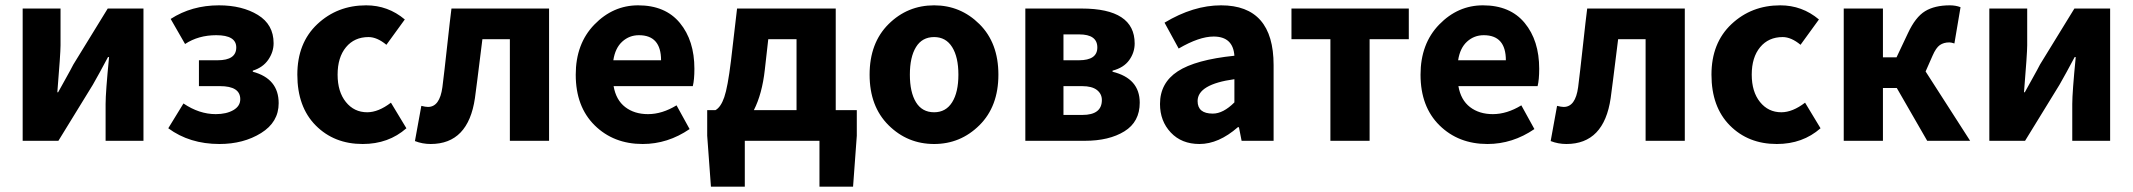

<svg xmlns="http://www.w3.org/2000/svg" viewBox="-20 -528 7998 720"><path d="M65 0V-496H207V-358Q207 -328 195 -182H198Q205 -195 226 -232.5Q247 -270 255 -286L384 -496H518V0H376V-138Q376 -182 389 -314H385Q351 -250 328 -210L199 0Z M803 12Q691 12 611 -47L668 -140Q727 -100 789 -100Q829 -100 855 -115Q881 -130 881 -156Q881 -205 805 -205H726V-302H796Q866 -302 866 -350Q866 -396 791 -396Q724 -396 674 -363L620 -457Q699 -508 801 -508Q888 -508 947 -472Q1006 -436 1006 -366Q1006 -333 986 -304Q966 -275 928 -263V-259Q1025 -233 1025 -141Q1025 -70 959 -29Q893 12 803 12Z M1340 12Q1233 12 1164 -57.5Q1095 -127 1095 -248Q1095 -367 1170 -437.5Q1245 -508 1353 -508Q1435 -508 1498 -455L1429 -360Q1394 -389 1362 -389Q1309 -389 1277.5 -351Q1246 -313 1246 -248Q1246 -184 1277 -145.5Q1308 -107 1357 -107Q1399 -107 1446 -143L1504 -47Q1437 12 1340 12Z M1595 12Q1564 12 1536 1L1560 -131Q1576 -127 1585 -127Q1629 -127 1639 -201Q1646 -256 1657 -357Q1668 -458 1673 -496H2039V0H1892V-381H1789Q1765 -187 1761 -160Q1736 12 1595 12Z M2390 12Q2281 12 2210 -58Q2139 -128 2139 -248Q2139 -364 2209 -436Q2279 -508 2373 -508Q2475 -508 2529.5 -442Q2584 -376 2584 -270Q2584 -229 2578 -205H2281Q2290 -153 2324.5 -126.5Q2359 -100 2410 -100Q2463 -100 2517 -133L2566 -44Q2484 12 2390 12ZM2280 -302H2459Q2459 -396 2376 -396Q2340 -396 2313.5 -372Q2287 -348 2280 -302Z M2773 0V172H2646L2632 -19V-115H2663Q2683 -126 2696 -163.5Q2709 -201 2721 -299L2744 -496H3114V-115H3193V-19L3179 172H3053V0ZM2848 -266Q2838 -176 2807 -115H2967V-381H2861Z M3483 12Q3383 12 3312 -58.5Q3241 -129 3241 -248Q3241 -367 3312 -437.5Q3383 -508 3483 -508Q3582 -508 3653 -437.5Q3724 -367 3724 -248Q3724 -129 3653 -58.5Q3582 12 3483 12ZM3483 -107Q3527 -107 3550.5 -144.5Q3574 -182 3574 -248Q3574 -314 3550.5 -351.5Q3527 -389 3483 -389Q3438 -389 3415 -351.5Q3392 -314 3392 -248Q3392 -182 3415 -144.5Q3438 -107 3483 -107Z M3825 0V-496H4036Q4235 -496 4235 -365Q4235 -331 4214.5 -302.5Q4194 -274 4152 -263V-259Q4254 -234 4254 -143Q4254 -71 4196.5 -35.5Q4139 0 4048 0ZM3968 -302H4026Q4095 -302 4095 -350Q4095 -399 4027 -399H3968ZM3968 -97H4039Q4112 -97 4112 -153Q4112 -176 4093.5 -190.5Q4075 -205 4038 -205H3968Z M4478 12Q4411 12 4370.5 -31Q4330 -74 4330 -138Q4330 -217 4396.5 -260.5Q4463 -304 4609 -319Q4604 -391 4531 -391Q4477 -391 4400 -346L4347 -443Q4455 -508 4559 -508Q4756 -508 4756 -284V0H4636L4626 -51H4622Q4550 12 4478 12ZM4528 -102Q4567 -102 4609 -144V-231Q4471 -212 4471 -149Q4471 -102 4528 -102Z M4969 0V-381H4823V-496H5263V-381H5116V0Z M5558 12Q5449 12 5378 -58Q5307 -128 5307 -248Q5307 -364 5377 -436Q5447 -508 5541 -508Q5643 -508 5697.5 -442Q5752 -376 5752 -270Q5752 -229 5746 -205H5449Q5458 -153 5492.5 -126.5Q5527 -100 5578 -100Q5631 -100 5685 -133L5734 -44Q5652 12 5558 12ZM5448 -302H5627Q5627 -396 5544 -396Q5508 -396 5481.5 -372Q5455 -348 5448 -302Z M5854 12Q5823 12 5795 1L5819 -131Q5835 -127 5844 -127Q5888 -127 5898 -201Q5905 -256 5916 -357Q5927 -458 5932 -496H6298V0H6151V-381H6048Q6024 -187 6020 -160Q5995 12 5854 12Z M6643 12Q6536 12 6467 -57.5Q6398 -127 6398 -248Q6398 -367 6473 -437.5Q6548 -508 6656 -508Q6738 -508 6801 -455L6732 -360Q6697 -389 6665 -389Q6612 -389 6580.5 -351Q6549 -313 6549 -248Q6549 -184 6580 -145.5Q6611 -107 6660 -107Q6702 -107 6749 -143L6807 -47Q6740 12 6643 12Z M6894 0V-496H7041V-313H7092L7135 -404Q7163 -464 7199 -486Q7235 -508 7292 -508Q7314 -508 7332 -501L7309 -365Q7297 -369 7290 -369Q7269 -369 7254.5 -359Q7240 -349 7227 -319L7201 -260L7368 0H7207L7093 -198H7041V0Z M7440 0V-496H7582V-358Q7582 -328 7570 -182H7573Q7580 -195 7601 -232.5Q7622 -270 7630 -286L7759 -496H7893V0H7751V-138Q7751 -182 7764 -314H7760Q7726 -250 7703 -210L7574 0Z"/></svg>

Font: Toshiba Sans
Style: Bold
Weight: 700
Designer: Paul D. Hunt
Foundry: Toshiba Corporation
Version: Version 2.020;PS 2.0;hotconv 1.0.86;makeotf.lib2.5.63406